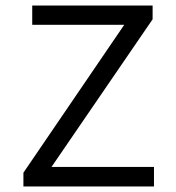

<svg xmlns="http://www.w3.org/2000/svg" viewBox="-20 -677 640 697"><path d="M65 0V-50L431 -587H97V-657H534V-607L167 -71H539V0Z"/></svg>

Font: TypoPRO Source Code Pro
Style: Regular
Weight: 400
Monospace: yes
Designer: Paul D. Hunt, Teo Tuominen
Foundry: Adobe Systems Incorporated
Version: Version 2.010;PS 1.0;hotconv 1.0.84;makeotf.lib2.5.63406